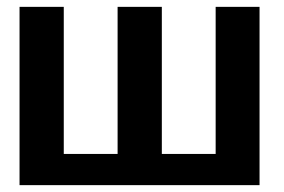

<svg xmlns="http://www.w3.org/2000/svg" viewBox="-20 -540 829 560"><path d="M37 0V-520H166V-91H323V-520H452V-91H609V-520H737V0Z"/></svg>

Font: Murecho Medium
Style: Regular
Weight: 500
Designer: Neil Summerour
Foundry: Positype
Version: Version 1.010; ttfautohint (v1.8.3)